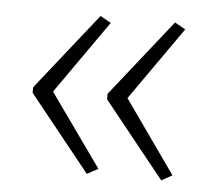

<svg xmlns="http://www.w3.org/2000/svg" viewBox="-37 -499 493 447"><g transform="rotate(5 209.5 -275.5)"><path d="M39 -281V-268L181 -91L207 -105L86 -275L206 -446L181 -460ZM213 -281V-268L355 -91L380 -105L260 -275L380 -446L355 -460Z"/></g></svg>

Font: Noto Sans Gurmukhi UI ExtraCondensed ExtraLight
Style: Regular
Weight: 200
Width: 2
Designer: Jelle Bosma - Monotype Design Team
Foundry: Monotype Imaging Inc.
Version: Version 2.004